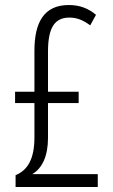

<svg xmlns="http://www.w3.org/2000/svg" viewBox="-20 -744 448 764"><path d="M254 -724C155 -724 117 -655 117 -542V-379H40V-334H117V-197C117 -113 91 -67 42 -47V0H369V-51H108C148 -74 171 -123 171 -195V-334H293V-379H171V-539C171 -633 197 -674 256 -674C282 -674 307 -667 339 -643L362 -685C331 -711 297 -724 254 -724Z"/></svg>

Font: Noto Sans Gujarati UI ExtraCondensed Light
Style: Regular
Weight: 300
Width: 2
Designer: Jelle Bosma - Monotype Design Team, Universal Thirst
Foundry: Monotype Imaging Inc.
Version: Version 2.106